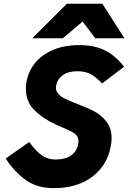

<svg xmlns="http://www.w3.org/2000/svg" viewBox="-20 -966 666 996"><path d="M268 -138.5Q318.5 -138.5 349 -159.8Q379.5 -181 386 -222Q387 -231 387 -234Q387 -251 377.8 -262.5Q368.5 -274 353.5 -282Q338.5 -290 308.5 -303Q299 -307 288.5 -311.5Q278 -316 267.5 -321Q200 -352.5 157 -396Q114 -439.5 114 -506.5Q114 -525 117.5 -542.5Q127.5 -597 162.2 -639.8Q197 -682.5 255.5 -707.2Q314 -732 392.5 -732Q469 -732 523.8 -705Q578.5 -678 623.5 -620L510 -533Q477.5 -567 449.8 -581.8Q422 -596.5 380.5 -596.5Q333.5 -596.5 305.2 -575.8Q277 -555 271 -520.5Q270 -513.5 270 -511Q270 -492 284 -477.5Q298 -463 319.5 -452.8Q341 -442.5 379.5 -427.5Q436 -406 471.8 -386.8Q507.5 -367.5 533.2 -333.5Q559 -299.5 559 -248.5Q559 -233 556 -215Q544.5 -144 504 -93.2Q463.5 -42.5 400.8 -16.2Q338 10 261 10Q171.5 10 112.8 -32.8Q54 -75.5 9.5 -143.5L131.5 -229.5Q165.5 -182.5 196.8 -160.5Q228 -138.5 268 -138.5ZM327 -946.5H511L625.5 -767.5H474L408.5 -854.5L306 -767.5H147.5Z"/></svg>

Font: JuliaMono Black
Style: Italic
Weight: 900
Italic angle: -9°
Monospace: yes
Designer: cormullion
Foundry: corm
Version: Version 0.057; ttfautohint (v1.8.4)